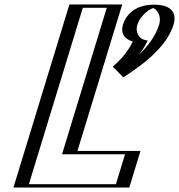

<svg xmlns="http://www.w3.org/2000/svg" viewBox="-20 -845 806 865"><path d="M674.4 -824C724.4 -824 752.2 -784 736.9 -734C708.5 -641 618.2 -565 539.3 -513L508.8 -544C508.8 -544 569.6 -589 601.4 -654C566.2 -663 546.7 -694 558.9 -734C574.2 -784 626.4 -824 674.4 -824ZM505.7 -825 303.9 -165H587.9L537.5 0H65.5L317.7 -825ZM669.8 -809C711.6 -809 734.7 -775.8 721.9 -734C697 -652.6 618.4 -582.4 544.8 -532.3L531.4 -545.9C552.8 -564.6 591.2 -602 615.4 -651.3L622.2 -665.3L609.4 -668.6C579.4 -676.3 564.1 -701.9 573.9 -734C586.7 -775.9 630.3 -809 669.8 -809ZM486.1 -810 284.4 -150H568.4L527.1 -15H85.1L328.1 -810ZM669.8 -809C630.3 -809 586.7 -775.9 573.9 -734C564.1 -701.9 579.4 -676.3 609.4 -668.6L622.2 -665.3L615.4 -651.3C591.2 -602 552.8 -564.6 531.4 -545.9L544.8 -532.3C618.4 -582.4 697 -652.6 721.9 -734C734.7 -775.8 711.6 -809 669.8 -809ZM486.1 -810H328.1L85.1 -15H527.1L568.4 -150H284.4ZM674.4 -824C626.4 -824 574.2 -784 558.9 -734C546.6 -693.7 566.4 -663.4 601.4 -654C577.9 -606.6 543.5 -573.5 522.9 -555.5L509.2 -543.6L539.4 -512.9L551.2 -520.9C626 -571.9 709.8 -645.4 736.9 -734C752.2 -784 724.4 -824 674.4 -824ZM505.7 -825H317.7L65.5 0H537.5L587.9 -165H303.9ZM670.2 -808.7C685.6 -804.1 709.3 -774.6 696.9 -734C681.1 -682.5 645.8 -636.3 604.2 -596.7C619.9 -615.9 633.2 -637 645.4 -661.9L626.7 -666.7C612.5 -670.3 587.1 -695.3 598.9 -734C611.2 -774.1 652.3 -803.8 670.2 -808.7ZM461.1 -810 259.4 -150H543.4L502.1 -15H110.1L353.1 -810ZM674.4 -824C583 -824 545.6 -772.3 533.9 -734C523.9 -701.3 533.6 -671.7 578.3 -657.5C551.6 -602.9 514.2 -567.5 488.1 -544.7L535.8 -496.4L579.7 -526.3C655.2 -577.8 736.2 -649.9 761.9 -734C773.6 -772.3 767.4 -824 674.4 -824ZM530.7 -825H292.7L40.5 0H562.5L612.9 -165H328.9Z"/></svg>

Font: Hussar Outliner
Style: Obl
Weight: 700
Foundry: Cannot Into Space Fonts
Version: Version 0.92